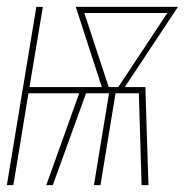

<svg xmlns="http://www.w3.org/2000/svg" viewBox="-26 -540 546 560"><path d="M-6 0 80 -520H99L60 -286H271L195 -520H493L338 -286H398L407 0H387L379 -268H311L267 0H248L292 -268H225L128 0H109L205 -268H57L13 0ZM291 -286H319L462 -502H220Z"/></svg>

Font: Iosevka Thin Oblique
Style: Regular
Weight: 100
Italic angle: -9°
Monospace: yes
Designer: Belleve Invis
Foundry: Belleve Invis
Version: Version 32.5.0; ttfautohint (v1.8.4)